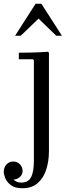

<svg xmlns="http://www.w3.org/2000/svg" viewBox="-60 -740 390 1020"><path d="M195 -465 200 -460V64Q200 116 185.5 161Q171 206 140 233Q109 260 59 260Q20 260 -1.5 244Q-23 228 -31.5 207.5Q-40 187 -40 173Q-40 149 -25.5 133.5Q-11 118 10 118Q31 118 45.5 132.5Q60 147 60 168Q60 188 45.5 200.5Q31 213 12 214Q19 221 29 225.5Q39 230 54 230Q71 230 83.5 223.5Q96 217 104 203Q112 189 116 166.5Q120 144 120 113V-420L115 -425H40V-460Q66 -460 91.5 -460.5Q117 -461 143 -462Q169 -463 195 -465ZM20 -550 129 -720H160L269 -550H239L113 -672H177L50 -550Z"/></svg>

Font: Brygada 1918
Style: Regular
Weight: 400
Designer: Mateusz Machalski | Borys Kosmynka | Przemek Hoffer
Foundry: NIEPODLEGLA 2018
Version: Version 3.006